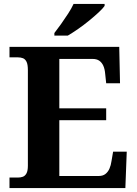

<svg xmlns="http://www.w3.org/2000/svg" viewBox="-20 -951 693 971"><path d="M28 0V-53H70Q83.7 -53 95.2 -57Q106.7 -61.1 113.8 -74Q121 -87 121 -113V-596Q121 -624.9 114.3 -638.4Q107.6 -652 96.3 -656.5Q85 -661 70 -661H28V-714H583L587 -530H517L512 -577Q510 -602 502.5 -618.5Q495 -635 482 -644Q469 -653 448 -653H280V-403H517V-343H280V-61H480Q500 -61 513 -71Q526 -81 533.5 -98Q541 -115 544 -137L552 -184H621L614 0ZM255 -784Q270 -803 288.5 -829Q307 -855 324.5 -882Q342 -909 352 -931H509V-921Q500 -908 478.5 -888Q457 -868 430 -846Q403 -824 375 -804.5Q347 -785 323 -771H255Z"/></svg>

Font: Noto Serif Tamil
Style: Italic
Weight: 400
Italic angle: -12°
Designer: Indian Type Foundry, Tom Grace, and the Monotype Design Team
Foundry: Monotype Imaging Inc.
Version: Version 2.003